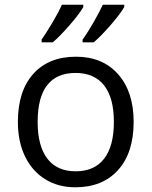

<svg xmlns="http://www.w3.org/2000/svg" viewBox="-20 -786 644 816"><path d="M548 -268Q548 -137 482 -63.5Q416 10 300 10Q228 10 172.5 -24Q117 -58 86.5 -121Q56 -184 56 -268Q56 -399 121.5 -472Q187 -545 303 -545Q416 -545 482 -470.5Q548 -396 548 -268ZM140 -268Q140 -166 181 -112Q222 -58 302 -58Q381 -58 422.5 -111.5Q464 -165 464 -268Q464 -370 422.5 -423Q381 -476 301 -476Q221 -476 180.5 -424Q140 -372 140 -268ZM157 -618Q174 -642 201 -687Q228 -732 243 -766H334V-756Q316 -725 274 -677Q232 -629 204 -606H157ZM331 -618Q355 -651 379.5 -694.5Q404 -738 417 -766H508V-756Q490 -725 448 -677Q406 -629 378 -606H331Z"/></svg>

Font: Stephens Clock
Style: Regular
Weight: 400
Designer: Peter Wiegel (catfonts.de) with slight modifications by DT1.org
Version: Version 0.9.1